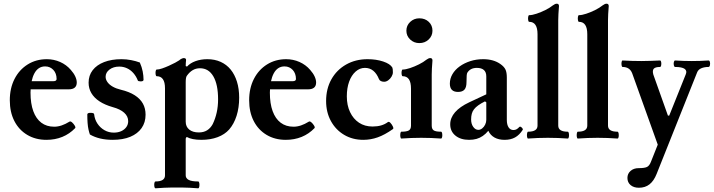

<svg xmlns="http://www.w3.org/2000/svg" viewBox="-20 -745 3859 1038"><path d="M231 11Q172 11 127 -16Q82 -43 57.5 -91Q33 -139 33 -203Q33 -268 58.5 -318Q84 -368 129.5 -396.5Q175 -425 233 -425Q271 -425 305 -410Q339 -395 363 -367Q379 -349 387 -331.5Q395 -314 395 -299Q395 -262 351 -262H110V-306H268Q286 -306 286 -318Q286 -333 281.5 -345.5Q277 -358 268.5 -367Q260 -376 249 -381Q238 -386 224 -386Q205 -386 190.5 -376.5Q176 -367 166 -348.5Q156 -330 150.5 -303.5Q145 -277 145 -244Q145 -185 160 -144Q175 -103 203.5 -81.5Q232 -60 273 -60Q293 -60 313.5 -67Q334 -74 355 -87Q361 -91 369.5 -83.5Q378 -76 384 -66Q390 -56 386 -52Q356 -21 317 -5Q278 11 231 11Z M589 11Q516 11 466 -18Q462 -29 458.5 -44.5Q455 -60 453.5 -80.5Q452 -101 452 -126Q452 -135 469 -135Q489 -135 489 -127Q492 -99 507 -76.5Q522 -54 545 -41Q568 -28 595 -28Q618 -28 635.5 -36Q653 -44 663 -58Q673 -72 673 -90Q673 -116 651.5 -135.5Q630 -155 589 -166Q547 -178 518 -197Q489 -216 474 -241.5Q459 -267 459 -298Q459 -337 481 -365.5Q503 -394 543 -409.5Q583 -425 637 -425Q663 -425 689 -420Q715 -415 736 -407Q747 -382 751.5 -358.5Q756 -335 756 -314Q756 -305 741 -305Q727 -305 725 -310Q716 -333 701 -350Q686 -367 666.5 -376Q647 -385 625 -385Q593 -385 572 -369Q551 -353 551 -330Q551 -315 561 -301Q571 -287 589.5 -276.5Q608 -266 633 -260Q679 -249 708.5 -230Q738 -211 752.5 -185Q767 -159 767 -125Q767 -83 745.5 -52.5Q724 -22 684.5 -5.5Q645 11 589 11Z M821 273Q816 273 814.5 263.5Q813 254 814.5 245Q816 236 821 236Q872 236 872 203V-268Q872 -333 827 -333Q823 -333 821.5 -342Q820 -351 821.5 -360Q823 -369 827 -369Q839 -369 856.5 -375Q874 -381 893 -389.5Q912 -398 927 -406Q942 -414 949 -419Q954 -424 961.5 -427.5Q969 -431 973 -431Q986 -431 986 -421Q985 -413 984.5 -404.5Q984 -396 984 -388L991 -385Q1008 -404 1037 -414.5Q1066 -425 1101 -425Q1141 -425 1173 -410.5Q1205 -396 1227 -369Q1249 -342 1261 -303.5Q1273 -265 1273 -217Q1273 -163 1259 -119Q1245 -75 1219 -45Q1195 -18 1156.5 -3.5Q1118 11 1069 11Q1043 11 1023 7Q1003 3 991 -4Q988 -4 986 -1Q984 2 984 8V203Q984 219 1000 227.5Q1016 236 1051 236Q1056 236 1057.5 245Q1059 254 1057.5 263.5Q1056 273 1051 273Q1023 271 1004.5 270Q986 269 971 269Q956 269 936 269Q917 269 901.5 269Q886 269 867.5 270Q849 271 821 273ZM1055 -29Q1081 -29 1099.5 -40.5Q1118 -52 1130 -74Q1144 -103 1151.5 -136.5Q1159 -170 1159 -208Q1159 -288 1133.5 -332Q1108 -376 1061 -376Q1039 -376 1021.5 -365.5Q1004 -355 990 -335Q987 -331 985.5 -322.5Q984 -314 984 -301V-87Q984 -60 1003 -44.5Q1022 -29 1055 -29Z M1525 11Q1466 11 1421 -16Q1376 -43 1351.5 -91Q1327 -139 1327 -203Q1327 -268 1352.5 -318Q1378 -368 1423.5 -396.5Q1469 -425 1527 -425Q1565 -425 1599 -410Q1633 -395 1657 -367Q1673 -349 1681 -331.5Q1689 -314 1689 -299Q1689 -262 1645 -262H1404V-306H1562Q1580 -306 1580 -318Q1580 -333 1575.5 -345.5Q1571 -358 1562.5 -367Q1554 -376 1543 -381Q1532 -386 1518 -386Q1499 -386 1484.5 -376.5Q1470 -367 1460 -348.5Q1450 -330 1444.5 -303.5Q1439 -277 1439 -244Q1439 -185 1454 -144Q1469 -103 1497.5 -81.5Q1526 -60 1567 -60Q1587 -60 1607.5 -67Q1628 -74 1649 -87Q1655 -91 1663.5 -83.5Q1672 -76 1678 -66Q1684 -56 1680 -52Q1650 -21 1611 -5Q1572 11 1525 11Z M1944 11Q1886 11 1840.5 -16Q1795 -43 1769 -90.5Q1743 -138 1743 -199Q1743 -265 1771.5 -316Q1800 -367 1851 -396Q1902 -425 1967 -425Q2014 -425 2051.5 -412.5Q2089 -400 2101 -380Q2104 -374 2104 -354Q2104 -343 2097 -331Q2090 -319 2079 -311Q2068 -303 2057 -303Q2047 -303 2039.5 -306.5Q2032 -310 2029 -317Q2017 -347 1998 -362.5Q1979 -378 1953 -378Q1925 -378 1902.5 -358Q1880 -338 1867.5 -303.5Q1855 -269 1855 -224Q1855 -176 1872.5 -139Q1890 -102 1921 -81.5Q1952 -61 1994 -61Q2020 -61 2040.5 -67Q2061 -73 2077 -85Q2083 -89 2091 -80.5Q2099 -72 2104 -61Q2109 -50 2104 -47Q2060 -16 2022 -2.5Q1984 11 1944 11Z M2150 4Q2146 4 2144.5 -5Q2143 -14 2144.5 -23.5Q2146 -33 2150 -33Q2179 -33 2190.5 -40Q2202 -47 2202 -66V-266Q2202 -333 2157 -333Q2153 -333 2151.5 -342Q2150 -351 2151.5 -360Q2153 -369 2157 -369Q2173 -369 2197 -377Q2221 -385 2245 -397Q2269 -409 2285 -422Q2297 -431 2306 -431Q2318 -431 2318 -418Q2316 -391 2315 -375Q2314 -359 2314 -342V-66Q2314 -47 2325 -40Q2336 -33 2364 -33Q2369 -33 2370.5 -23.5Q2372 -14 2370.5 -5Q2369 4 2364 4Q2337 2 2310.5 1Q2284 0 2257 0Q2231 0 2204.5 1Q2178 2 2150 4ZM2247 -512Q2218 -512 2197.5 -531.5Q2177 -551 2177 -579Q2177 -607 2197.5 -626.5Q2218 -646 2247 -646Q2278 -646 2298 -627Q2318 -608 2318 -579Q2318 -551 2297.5 -531.5Q2277 -512 2247 -512Z M2516 11Q2470 11 2442 -12Q2414 -35 2414 -73Q2414 -108 2440 -138Q2466 -168 2517 -192L2609 -235V-332Q2609 -355 2596 -366.5Q2583 -378 2558 -378Q2522 -378 2506 -351Q2504 -347 2503 -336Q2502 -325 2502 -301Q2502 -273 2491 -260.5Q2480 -248 2456 -248Q2412 -248 2412 -293Q2412 -320 2426 -344Q2440 -368 2465 -386Q2490 -404 2522.5 -414.5Q2555 -425 2592 -425Q2648 -425 2685 -399Q2705 -385 2712.5 -369.5Q2720 -354 2720 -326V-97Q2720 -71 2729.5 -56.5Q2739 -42 2756 -42Q2765 -42 2772.5 -46Q2780 -50 2788 -59Q2791 -62 2796 -59Q2801 -56 2804.5 -51Q2808 -46 2806 -43Q2788 -15 2764.5 -2Q2741 11 2708 11Q2676 11 2653.5 -1.5Q2631 -14 2620 -38Q2606 -21 2590 -10Q2574 1 2556 6Q2538 11 2516 11ZM2566 -43Q2577 -43 2587 -51Q2597 -59 2603 -71.5Q2609 -84 2609 -97V-192L2602 -197Q2580 -186 2565.5 -175.5Q2551 -165 2542.5 -154Q2534 -143 2530.5 -129.5Q2527 -116 2527 -99Q2527 -75 2538.5 -59Q2550 -43 2566 -43Z M2835 4Q2831 4 2829.5 -4.9Q2828 -13.8 2829.5 -23.4Q2831 -33 2835 -33Q2886 -33 2886 -66V-560Q2886 -627 2841 -627Q2837 -627 2835.5 -636Q2834 -645 2835.5 -654Q2837 -663 2841 -663Q2857 -663 2881 -671Q2905 -679 2929 -691Q2953 -703 2969 -716Q2981 -725 2990 -725Q3002 -725 3002 -712Q3000 -685 2999 -669.1Q2998 -653.2 2998 -636.3V-66Q2998 -33 3049 -33Q3054 -33 3055.5 -23.4Q3057 -13.8 3055.5 -4.9Q3054 4 3049 4Q3022.3 2 2995.7 1Q2969 0 2942 0Q2915 0 2888.5 1Q2862 2 2835 4Z M3104 4Q3100 4 3098.5 -4.9Q3097 -13.8 3098.5 -23.4Q3100 -33 3104 -33Q3155 -33 3155 -66V-560Q3155 -627 3110 -627Q3106 -627 3104.5 -636Q3103 -645 3104.5 -654Q3106 -663 3110 -663Q3126 -663 3150 -671Q3174 -679 3198 -691Q3222 -703 3238 -716Q3250 -725 3259 -725Q3271 -725 3271 -712Q3269 -685 3268 -669.1Q3267 -653.2 3267 -636.3V-66Q3267 -33 3318 -33Q3323 -33 3324.5 -23.4Q3326 -13.8 3324.5 -4.9Q3323 4 3318 4Q3291.3 2 3264.7 1Q3238 0 3211 0Q3184 0 3157.5 1Q3131 2 3104 4Z M3434 270Q3406 270 3389 255.5Q3372 241 3372 217Q3372 194 3389 179Q3406 164 3433 164Q3465 164 3478 157.5Q3491 151 3499 130L3536 37L3398 -348Q3385 -383 3346 -383Q3342 -383 3340.5 -392Q3339 -401 3340.5 -409.5Q3342 -418 3346 -418Q3397 -415 3447 -415Q3473 -415 3498 -416Q3523 -417 3548 -418Q3553 -418 3554.5 -409.5Q3556 -401 3554.5 -392Q3553 -383 3548 -383Q3523 -383 3514.5 -373.5Q3506 -364 3512 -342L3591 -120H3598L3687 -342Q3696 -362 3681.5 -372.5Q3667 -383 3630 -383Q3625 -383 3623 -392Q3621 -401 3623 -409.5Q3625 -418 3630 -418Q3675 -415 3720 -415Q3765 -415 3810 -418Q3816 -418 3818 -409.5Q3820 -401 3818 -392Q3816 -383 3810 -383Q3788 -383 3771.5 -376Q3755 -369 3749 -354L3530 195Q3515 233 3491.5 251.5Q3468 270 3434 270Z"/></svg>

Font: Junicode VF
Style: Regular
Weight: 400
Designer: Peter S. Baker
Version: Version 2.213